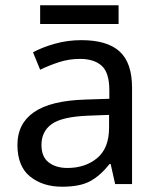

<svg xmlns="http://www.w3.org/2000/svg" viewBox="-20 -697 601 727"><path d="M288 -545Q386 -545 433 -502Q480 -459 480 -365V0H416L399 -76H395Q360 -32 321.5 -11Q283 10 215 10Q142 10 94 -28.5Q46 -67 46 -149Q46 -229 109 -272.5Q172 -316 303 -320L394 -323V-355Q394 -422 365 -448Q336 -474 283 -474Q241 -474 203 -461.5Q165 -449 132 -433L105 -499Q140 -518 188 -531.5Q236 -545 288 -545ZM314 -259Q214 -255 175.5 -227Q137 -199 137 -148Q137 -103 164.5 -82Q192 -61 235 -61Q303 -61 348 -98.5Q393 -136 393 -214V-262ZM429 -677V-606H132V-677Z"/></svg>

Font: Noto Sans Multani
Style: Regular
Weight: 400
Designer: Monotype Design Team
Foundry: Monotype Imaging Inc.
Version: Version 2.002; ttfautohint (v1.8.4.7-5d5b)